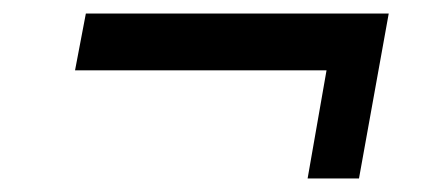

<svg xmlns="http://www.w3.org/2000/svg" viewBox="-20 -392 658 284"><path d="M435 -128 463 -288H91L107 -372H555L511 -128Z"/></svg>

Font: Hermit LightItalic
Style: Regular
Weight: 300
Italic angle: -10°
Designer: Pablo Caro
Version: Version 2.000;PS 002.000;hotconv 1.0.88;makeotf.lib2.5.64775